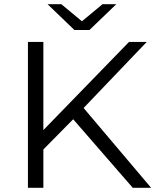

<svg xmlns="http://www.w3.org/2000/svg" viewBox="-20 -901 751 921"><path d="M331 -329 188 -184V0H114V-700H188V-277L599 -700H684L381 -383L705 0H617ZM538 -881 409 -757H337L208 -881H274L373 -799L472 -881Z"/></svg>

Font: Idrija
Style: Regular
Weight: 400
Designer: Julieta Ulanovsky
Foundry: Julieta Ulanovsky
Version: Version 7.200